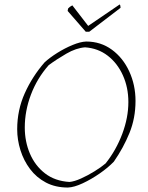

<svg xmlns="http://www.w3.org/2000/svg" viewBox="-20 -833 662 860"><path d="M284 7Q228 7 185.5 -15.5Q143 -38 114.5 -76Q86 -114 71.5 -160.5Q57 -207 57 -254Q57 -340 91 -415.5Q125 -491 180 -554Q203 -575 236.5 -596Q270 -617 305 -631.5Q340 -646 366 -647Q431 -647 481 -610.5Q531 -574 559 -513Q587 -452 587 -381Q587 -304 560 -237.5Q533 -171 490 -109Q464 -82 426.5 -56Q389 -30 350.5 -12Q312 6 284 7ZM291 -18Q313 -20 343 -33.5Q373 -47 403 -65.5Q433 -84 453 -101Q500 -160 527.5 -233Q555 -306 555 -376Q555 -441 530.5 -495.5Q506 -550 462.5 -583.5Q419 -617 361 -621Q321 -618 277 -592.5Q233 -567 198 -541Q146 -482 118.5 -409Q91 -336 91 -262Q91 -199 114 -145Q137 -91 181.5 -56.5Q226 -22 291 -18ZM364 -691 283 -784 285 -795Q292 -803 304 -809L375 -717L516 -813Q518 -812 519 -807Q520 -802 520 -798L380 -691Z"/></svg>

Font: Labrada ExtraLight
Style: Italic
Weight: 200
Italic angle: -7°
Designer: Mercedes Jáuregui
Foundry: Omnibus-Type Team
Version: Version 1.000; ttfautohint (v1.8.4.7-5d5b)